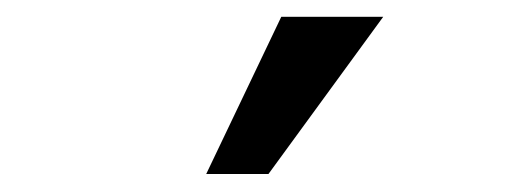

<svg xmlns="http://www.w3.org/2000/svg" viewBox="-20 -838 586 223"><path d="M425.1 -818.5 291.8 -635.9H219.5L306.7 -818.5Z"/></svg>

Font: Myanmar Handwriting
Style: Regular
Weight: 400
Designer: Khon Soe Zaw Thu
Foundry: PaOh Unicode khonsoezawthu@gmail.com and @hotmail.com
Version: Version 1.30 November 9, 2016